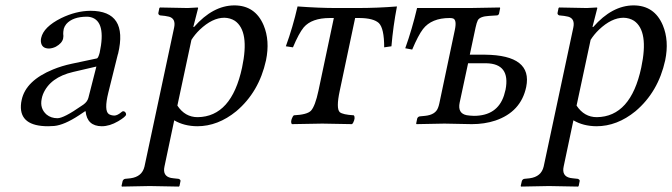

<svg xmlns="http://www.w3.org/2000/svg" viewBox="-20 -459 2496 713"><path d="M337.9 -211.9 252 -191.9Q165.5 -171.9 139.6 -108.9Q136.2 -100.1 134.8 -91.8Q127.4 -56.2 152.8 -33.7Q169.4 -20 193.4 -20Q216.8 -20 282.7 -65.9Q287.6 -69.3 290 -70.8Q304.2 -81.1 308.1 -95.2ZM297.9 -45.9H295.9L273.4 -30.8Q218.3 5.4 181.2 8.8Q170.4 9.8 158.7 9.8Q53.7 9.8 57.6 -67.4Q58.1 -77.6 60.5 -87.9Q75.7 -159.7 177.2 -201.2Q209.5 -214.4 246.1 -222.2L340.3 -242.2Q345.2 -244.6 350.1 -263.2Q375 -379.4 317.9 -395Q310.5 -397 303.2 -397Q250 -397 226.1 -369.6Q219.2 -360.8 216.8 -352.1Q214.4 -339.4 214.8 -333Q216.3 -326.2 214.4 -315.9Q210.4 -298.3 187.5 -285.6Q174.8 -279.3 162.1 -278.8Q134.3 -278.8 131.8 -304.7Q131.3 -311.5 132.8 -317.9Q141.6 -358.9 207 -391.6Q262.2 -418.5 315.9 -418.9Q456.5 -418.9 418.5 -259.3Q418 -257.3 417.5 -256.8L382.3 -115.2Q365.7 -47.9 384.3 -35.2Q392.6 -30.3 404.3 -29.8Q416 -29.8 432.1 -43.5Q435.1 -45.9 437 -45.9Q444.8 -45.9 447.8 -37.6Q448.2 -34.7 448.2 -33.2Q446.8 -25.4 418.9 -8.8Q387.2 9.8 357.9 9.8Q303.2 9.3 297.9 -45.9Z M690.9 -311 638.7 -66.9Q667 -23.9 713.9 -23.9Q839.8 -25.4 878.9 -208Q907.7 -343.3 852.1 -381.8Q835 -392.6 813 -393.1Q768.6 -393.1 721.7 -348.6Q703.6 -331.1 690.9 -311ZM715.8 -429.2 697.8 -358.9H700.7Q770.5 -438.5 850.1 -439Q927.7 -439 959 -365.2Q982.9 -308.1 967.8 -234.9Q941.9 -117.2 857.4 -45.9Q789.1 9.8 712.4 9.8Q663.1 9.3 627 -12.2L590.8 159.2Q583 194.8 614.7 201.7Q619.6 202.6 624.5 203.1L643.1 205.1Q650.4 207.5 650.4 212.9L646.5 231.9L644 233.9Q643.1 233.9 536.1 231.9L433.1 233.9L431.2 231.9L435.5 212.9Q438.5 206.1 444.8 205.1L464.4 203.1Q507.8 197.3 516.6 159.2L626.5 -356Q633.8 -389.6 607.9 -397Q600.6 -398.9 592.8 -399.9L574.2 -401.9Q567.9 -404.3 567.9 -410.2L571.8 -429.2L574.2 -431.2Q575.2 -431.2 676.8 -429.2L714.4 -431.2Z M1162.6 -122.1 1219.7 -392.1H1205.1Q1137.7 -392.1 1107.9 -357.4Q1089.8 -335.4 1067.9 -283.2L1041.5 -287.1Q1067.4 -357.9 1085 -435.1Q1164.1 -429.2 1230 -429.2H1304.7Q1382.8 -429.2 1454.1 -435.1Q1439.9 -361.3 1433.6 -287.1Q1432.1 -287.1 1406.7 -283.2Q1406.7 -354 1386.7 -373.5Q1366.7 -391.6 1315.9 -392.1H1298.8L1241.7 -122.1Q1227.5 -56.2 1241.7 -42.5Q1252.9 -33.2 1293.9 -30.8Q1300.8 -22 1291.5 -3.4Q1289.1 0.5 1287.1 2Q1200.7 0 1176.8 0Q1147 0 1064 2Q1057.1 -6.8 1066.9 -25.4Q1069.3 -29.3 1071.3 -30.8Q1120.6 -33.2 1134.8 -47.9Q1150.4 -64.9 1162.6 -122.1Z M1611.3 -74.2 1668.9 -347.2Q1677.2 -385.7 1662.1 -390.6Q1656.7 -392.1 1649.9 -392.1Q1582.5 -392.1 1550.8 -351.1Q1533.2 -328.1 1510.7 -274.9L1484.9 -279.8Q1510.3 -350.6 1528.8 -429.2H1724.6L1835.9 -431.2L1837.4 -429.2L1833 -407.2Q1830.6 -402.8 1826.7 -401.9L1795.4 -399.9Q1762.2 -397.9 1754.4 -383.8Q1750 -375 1746.1 -356.9L1724.6 -255.9H1781.7Q1958 -253.9 1934.1 -136.2Q1914.6 -43.5 1819.3 -11.2Q1779.3 2 1731.9 2Q1731 2 1630.4 0L1526.9 2L1525.4 0L1529.3 -19Q1532.2 -25.9 1539.1 -26.9L1558.6 -28.8Q1596.7 -32.7 1606.4 -58.1Q1609.4 -65.4 1611.3 -74.2ZM1857.4 -126Q1876 -222.7 1785.2 -224.1H1718.3L1687 -78.1Q1678.7 -38.1 1712.9 -31.2Q1724.1 -29.3 1739.7 -28.8Q1826.7 -28.8 1851.6 -104.5Q1855 -115.2 1857.4 -126Z M2173.3 -311 2121.1 -66.9Q2149.4 -23.9 2196.3 -23.9Q2322.3 -25.4 2361.3 -208Q2390.1 -343.3 2334.5 -381.8Q2317.4 -392.6 2295.4 -393.1Q2251 -393.1 2204.1 -348.6Q2186 -331.1 2173.3 -311ZM2198.2 -429.2 2180.2 -358.9H2183.1Q2252.9 -438.5 2332.5 -439Q2410.2 -439 2441.4 -365.2Q2465.3 -308.1 2450.2 -234.9Q2424.3 -117.2 2339.8 -45.9Q2271.5 9.8 2194.8 9.8Q2145.5 9.3 2109.4 -12.2L2073.2 159.2Q2065.4 194.8 2097.2 201.7Q2102.1 202.6 2106.9 203.1L2125.5 205.1Q2132.8 207.5 2132.8 212.9L2128.9 231.9L2126.5 233.9Q2125.5 233.9 2018.6 231.9L1915.5 233.9L1913.6 231.9L1918 212.9Q1920.9 206.1 1927.2 205.1L1946.8 203.1Q1990.2 197.3 1999 159.2L2108.9 -356Q2116.2 -389.6 2090.3 -397Q2083 -398.9 2075.2 -399.9L2056.6 -401.9Q2050.3 -404.3 2050.3 -410.2L2054.2 -429.2L2056.6 -431.2Q2057.6 -431.2 2159.2 -429.2L2196.8 -431.2Z"/></svg>

Font: Linux Libertine Display Slanted O
Style: Slanted
Weight: 400
Designer: Philipp H. Poll
Foundry: Philipp H. Poll
Version: Version 5.0.9